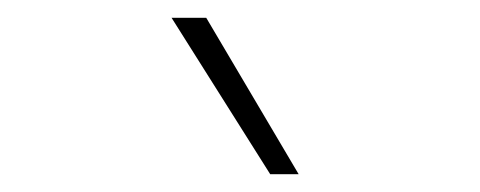

<svg xmlns="http://www.w3.org/2000/svg" viewBox="-20 -828 540 216"><path d="M284 -632 173 -808H212L316 -632Z"/></svg>

Font: Encode Sans SC Condensed Thin Thin
Style: Regular
Weight: 250
Version: Version 3.002